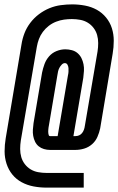

<svg xmlns="http://www.w3.org/2000/svg" viewBox="-20 -778 540 876"><path d="M192 78Q162 78 133 72.5Q104 67 79 53.5Q54 40 36.5 18.5Q19 -3 10 -30.5Q1 -58 1 -87.5Q1 -117 6 -147L78 -575Q82 -601 91.5 -626Q101 -651 118 -673.5Q135 -696 157.5 -713Q180 -730 205.5 -740.5Q231 -751 257.5 -754.5Q284 -758 309 -758Q339 -758 368 -752.5Q397 -747 421.5 -733.5Q446 -720 464 -698Q482 -676 490.5 -649Q499 -622 499 -592Q499 -562 494 -533L437 -192Q433 -173 424.5 -153.5Q416 -134 400 -120Q384 -106 364 -100Q344 -94 324 -94H208Q194 -94 180.5 -98Q167 -102 156.5 -110.5Q146 -119 140 -131.5Q134 -144 131.5 -158Q129 -172 130 -186.5Q131 -201 133 -216L172 -447Q176 -466 183 -485.5Q190 -505 204 -521Q218 -537 238 -545Q258 -553 278 -553Q293 -553 308 -549Q323 -545 334 -535.5Q345 -526 351.5 -513Q358 -500 361 -485Q364 -470 363 -454.5Q362 -439 360 -423L315 -157H324Q333 -157 341 -160.5Q349 -164 354.5 -171Q360 -178 363 -186.5Q366 -195 367 -203L425 -543Q428 -562 428 -581.5Q428 -601 423 -618.5Q418 -636 407 -650.5Q396 -665 380.5 -674.5Q365 -684 346 -687.5Q327 -691 308 -691Q290 -691 272 -688.5Q254 -686 236 -679Q218 -672 202.5 -660Q187 -648 175.5 -632.5Q164 -617 157.5 -599.5Q151 -582 148 -564L75 -137Q72 -118 72 -98.5Q72 -79 77 -61.5Q82 -44 93 -29.5Q104 -15 119.5 -5.5Q135 4 154 7.5Q173 11 192 11H362V78ZM208 -157H243L290 -434Q292 -442 292.5 -450.5Q293 -459 292.5 -467Q292 -475 288 -482.5Q284 -490 276 -490Q268 -490 261.5 -483Q255 -476 251 -468.5Q247 -461 245 -452.5Q243 -444 242 -436L203 -205Q202 -201 201.5 -196.5Q201 -192 200.5 -187.5Q200 -183 200 -178.5Q200 -174 200.5 -169.5Q201 -165 202.5 -161Q204 -157 208 -157Z"/></svg>

Font: iosevka_custom_sans_ss08 Md
Style: Italic
Weight: 500
Italic angle: -10°
Designer: Belleve Invis
Foundry: Belleve Invis
Version: Version 10.3.0; ttfautohint (v1.8.3)